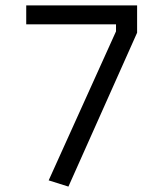

<svg xmlns="http://www.w3.org/2000/svg" viewBox="-20 -680 600 710"><path d="M160 -13 409 -564V-590H77V-660H487V-559L233 10Z"/></svg>

Font: Cairo
Style: Regular
Weight: 400
Designer: Mohamed Gaber, the designers of Titillium
Foundry: Kief Type Foundry
Version: Version 2.009; ttfautohint (v1.5.33-1714) -l 8 -r 50 -G 200 